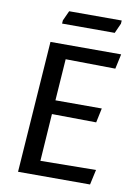

<svg xmlns="http://www.w3.org/2000/svg" viewBox="-86 -823 637 880"><g transform="rotate(10 232.5 -382.5)"><path d="M60.5 0 103.5 -612H432.5L417.5 -542.9L185.9 -545.9L172.4 -352.3H388.1L373.9 -285.2L167.6 -287.5L152.7 -67.2L411 -70.2L395.6 0ZM141.3 -704 142.3 -719 163.5 -765.3H408.1L407.1 -750.3L386.4 -704Z"/></g></svg>

Font: Ancizar Sans Thin
Style: Italic
Weight: 100
Italic angle: -4°
Designer: Cesar Puertas, Viviana Monsalve, Julian Moncada, Julian Prieto, Jose Castro, Mariel Hernandez, Felipe Aragon, Sara Alarc
Version: Version 8.100